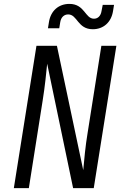

<svg xmlns="http://www.w3.org/2000/svg" viewBox="-20 -965 640 985"><path d="M456 -815C510 -815 551 -850 560 -909L565 -940H507L501 -909C497 -883 482 -869 462 -869C416 -869 415 -945 336 -945C281 -945 240 -910 231 -851L226 -820H284L289 -851C293 -877 309 -891 330 -891C377 -891 378 -815 456 -815ZM51 0H128L199 -450C210 -517 218 -597 222 -638L355 0H461L577 -730H500L429 -280C419 -222 411 -138 407 -92L272 -730H167Z"/></svg>

Font: JetBrains Mono Light
Style: Italic
Weight: 336
Italic angle: -9°
Monospace: yes
Designer: Philipp Nurullin, Konstantin Bulenkov
Foundry: JetBrains
Version: Version 2.305